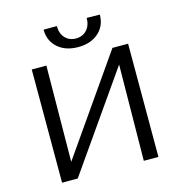

<svg xmlns="http://www.w3.org/2000/svg" viewBox="-122 -968 1017 1078"><g transform="rotate(-15 386.0 -429.0)"><path d="M666 0H581L587 -558L197 0H106V-658H191L186 -100L575 -658H666ZM555 -857 479 -858Q479 -815 455 -788.5Q431 -762 392 -762Q353 -762 329 -788Q305 -814 305 -857H228Q228 -792 273 -752Q318 -712 392 -712Q465 -712 510 -752Q555 -792 555 -857Z"/></g></svg>

Font: Ysabeau Medium
Style: Regular
Weight: 500
Designer: Christian Thalmann (Catharsis Fonts)
Version: Version 0.003